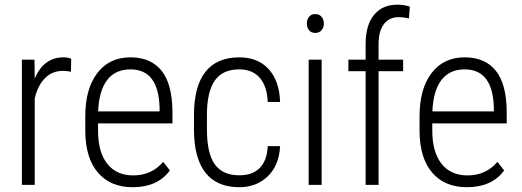

<svg xmlns="http://www.w3.org/2000/svg" viewBox="-20 -780 2201 810"><path d="M279.3 -477.5Q259.8 -481 245.1 -481Q200.2 -481 169.7 -450.2Q139.2 -419.4 126.5 -364.7V0H72.3V-528.3H125.5L126.5 -449.2Q165 -538.1 247.6 -538.1Q269 -538.1 280.3 -531.7Z M539.6 9.8Q446.3 9.8 393.6 -51.3Q340.8 -112.3 339.8 -225.1V-289.6Q339.8 -405.8 390.6 -471.9Q441.4 -538.1 530.3 -538.1Q616.2 -538.1 661.4 -481.9Q706.5 -425.8 707.5 -310.1V-259.3H393.6V-229.5Q393.6 -138.7 432.4 -89.4Q471.2 -40 542 -40Q620.1 -40 668.5 -97.2L696.8 -61Q645 9.8 539.6 9.8ZM530.3 -487.3Q466.3 -487.3 431.9 -442.1Q397.5 -397 394 -310.1H653.3V-324.2Q649.4 -487.3 530.3 -487.3Z M989.7 -40.5Q1046.4 -40.5 1076.7 -72.3Q1106.9 -104 1109.4 -163.6H1161.6Q1157.7 -82.5 1109.9 -36.4Q1062 9.8 989.7 9.8Q895.5 9.8 847.4 -50.5Q799.3 -110.8 798.3 -229.5V-293.9Q798.3 -415 846.4 -476.6Q894.5 -538.1 989.3 -538.1Q1067.9 -538.1 1113.3 -488.5Q1158.7 -439 1161.6 -350.1H1109.4Q1106.9 -415.5 1076.2 -451.4Q1045.4 -487.3 989.3 -487.3Q918.9 -487.3 886 -439.9Q853 -392.6 853 -294.4V-234.4Q853 -132.8 886.2 -86.7Q919.4 -40.5 989.7 -40.5Z M1336.9 0H1282.2V-528.3H1336.9ZM1274.4 -680.7Q1274.4 -697.3 1283.7 -709Q1293 -720.7 1310.1 -720.7Q1327.1 -720.7 1336.7 -709Q1346.2 -697.3 1346.2 -680.7Q1346.2 -664.1 1336.7 -652.6Q1327.1 -641.1 1310.1 -641.1Q1293 -641.1 1283.7 -652.6Q1274.4 -664.1 1274.4 -680.7Z M1522.5 0V-479.5H1449.7V-528.3H1522.5V-597.7Q1523.4 -676.3 1558.8 -718.3Q1594.2 -760.3 1656.7 -760.3Q1685.1 -760.3 1709 -752L1705.1 -702.1Q1683.6 -707.5 1661.1 -707.5Q1621.6 -707.5 1599.4 -678Q1577.1 -648.4 1577.1 -593.3V-528.3H1680.7V-479.5H1577.1V0Z M1949.7 9.8Q1856.4 9.8 1803.7 -51.3Q1751 -112.3 1750 -225.1V-289.6Q1750 -405.8 1800.8 -471.9Q1851.6 -538.1 1940.4 -538.1Q2026.4 -538.1 2071.5 -481.9Q2116.7 -425.8 2117.7 -310.1V-259.3H1803.7V-229.5Q1803.7 -138.7 1842.5 -89.4Q1881.3 -40 1952.1 -40Q2030.3 -40 2078.6 -97.2L2106.9 -61Q2055.2 9.8 1949.7 9.8ZM1940.4 -487.3Q1876.5 -487.3 1842 -442.1Q1807.6 -397 1804.2 -310.1H2063.5V-324.2Q2059.6 -487.3 1940.4 -487.3Z"/></svg>

Font: Roboto Condensed Light
Style: Regular
Weight: 300
Designer: Google
Version: Version 2.134; 2016